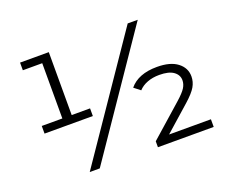

<svg xmlns="http://www.w3.org/2000/svg" viewBox="-114 -880 1258 1061"><g transform="rotate(-20 514.5 -350.0)"><path d="M368 -330V-285H84V-330H205V-655H91V-700H260V-330ZM724 -700H783L305 0H246ZM975 -45V0H647V-35L837 -203Q874 -236 887.5 -257.5Q901 -279 901 -302Q901 -333 873.5 -353Q846 -373 790 -373Q751 -373 719.5 -361Q688 -349 668 -327L631 -356Q683 -419 793 -419Q871 -419 913 -387Q955 -355 955 -305Q955 -273 938.5 -244.5Q922 -216 877 -176L729 -45Z"/></g></svg>

Font: CMG Sans
Style: Regular
Weight: 400
Designer: Julieta Ulanovsky
Foundry: Julieta Ulanovsky
Version: Version 7.200